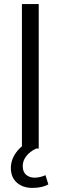

<svg xmlns="http://www.w3.org/2000/svg" viewBox="-20 -725 296 937"><path d="M87 0V-705H169V0ZM138 192Q91 192 62 166Q33 140 33 95Q33 55 58.5 19.5Q84 -16 128 -36L157 0Q142 6 126.5 18.5Q111 31 101 48Q91 65 91 86Q91 114 107.5 128Q124 142 149 142Q162 142 175 139Q188 136 202 130L216 175Q202 183 182.5 187.5Q163 192 138 192Z"/></svg>

Font: Nunito Sans 12pt ExtraLight 12pt
Style: Regular
Weight: 400
Version: Version 3.101;gftools[0.9.27]